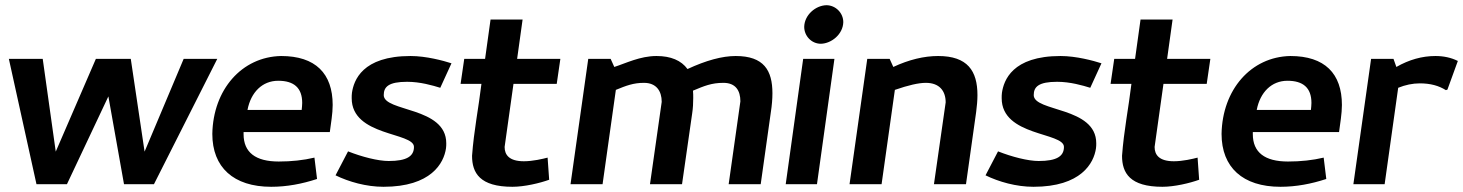

<svg xmlns="http://www.w3.org/2000/svg" viewBox="-20 -707 5616 737"><path d="M194 -125 144 -481H14L120 0H237L396 -337L456 0H571L814 -481H685L535 -125L482 -481H348Z M1140 -312C1140 -304 1139 -295 1138 -285H930C943 -353 987 -397 1048 -397C1108 -397 1140 -370 1140 -312ZM795 -193C795 -65 876 10 1021 10C1081 10 1139 -1 1197 -20L1187 -102C1145 -92 1099 -87 1050 -87C961 -87 915 -122 915 -192V-200H1246C1250 -232 1257 -270 1257 -304C1257 -425 1191 -492 1059 -492C908 -489 798 -363 795 -193Z M1472 -89C1431 -89 1369 -105 1316 -126L1268 -34C1319 -9 1386 10 1452 10C1635 10 1684 -81 1692 -138C1693 -145 1693 -151 1693 -157C1693 -298 1453 -277 1453 -342C1453 -374 1472 -393 1543 -393C1593 -393 1641 -379 1670 -370L1713 -464C1682 -474 1616 -492 1556 -492C1370 -492 1338 -398 1331 -351C1330 -344 1330 -337 1330 -330C1330 -183 1569 -200 1569 -143C1569 -107 1541 -89 1472 -89Z M1947 10C1993 10 2052 -4 2088 -17L2082 -102C2063 -97 2025 -88 1991 -88C1934 -88 1917 -113 1917 -143L1951 -385H2117L2131 -481H1965L1986 -632H1863L1842 -481H1762L1748 -385H1828C1817 -293 1799 -205 1792 -109C1792 -43 1822 10 1947 10Z M2500 -492C2437 -492 2382 -464 2338 -450L2324 -481H2238L2170 0H2293L2344 -362C2383 -378 2411 -389 2452 -389C2499 -389 2520 -358 2520 -316L2475 0H2598L2637 -272C2640 -292 2641 -311 2641 -331C2641 -340 2641 -350 2640 -359C2683 -377 2711 -389 2757 -389C2804 -389 2822 -359 2822 -318L2777 0H2900L2939 -277C2943 -303 2945 -327 2945 -349C2945 -437 2912 -492 2804 -492C2752 -492 2690 -475 2619 -442C2595 -475 2555 -492 2500 -492Z M3217 -622C3217 -657 3188 -687 3152 -687C3111 -686 3068 -650 3067 -604C3067 -569 3095 -539 3131 -539C3172 -540 3216 -576 3217 -622ZM3063 -481 2996 0H3116L3183 -481Z M3610 -314 3565 0H3688L3727 -277C3730 -300 3732 -322 3732 -342C3732 -435 3694 -492 3581 -492C3527 -492 3469 -478 3409 -450L3395 -481H3309L3241 0H3364L3415 -362C3467 -380 3506 -389 3534 -389C3586 -389 3610 -358 3610 -314Z M3967 -89C3926 -89 3864 -105 3811 -126L3763 -34C3814 -9 3881 10 3947 10C4130 10 4179 -81 4187 -138C4188 -145 4188 -151 4188 -157C4188 -298 3948 -277 3948 -342C3948 -374 3967 -393 4038 -393C4088 -393 4136 -379 4165 -370L4208 -464C4177 -474 4111 -492 4051 -492C3865 -492 3833 -398 3826 -351C3825 -344 3825 -337 3825 -330C3825 -183 4064 -200 4064 -143C4064 -107 4036 -89 3967 -89Z M4442 10C4488 10 4547 -4 4583 -17L4577 -102C4558 -97 4520 -88 4486 -88C4429 -88 4412 -113 4412 -143L4446 -385H4612L4626 -481H4460L4481 -632H4358L4337 -481H4257L4243 -385H4323C4312 -293 4294 -205 4287 -109C4287 -43 4317 10 4442 10Z M5014 -312C5014 -304 5013 -295 5012 -285H4804C4817 -353 4861 -397 4922 -397C4982 -397 5014 -370 5014 -312ZM4669 -193C4669 -65 4750 10 4895 10C4955 10 5013 -1 5071 -20L5061 -102C5019 -92 4973 -87 4924 -87C4835 -87 4789 -122 4789 -192V-200H5120C5124 -232 5131 -270 5131 -304C5131 -425 5065 -492 4933 -492C4782 -489 4672 -363 4669 -193Z M5490 -492C5439 -492 5389 -478 5340 -450L5329 -481H5243L5175 0H5295L5347 -370C5374 -381 5402 -387 5430 -387C5471 -387 5503 -378 5530 -361L5536 -363L5576 -473C5550 -486 5521 -492 5490 -492Z"/></svg>

Font: Cantarell
Style: BoldOblique
Weight: 700
Italic angle: -8°
Designer: Dave Crossland
Version: Version 0.024